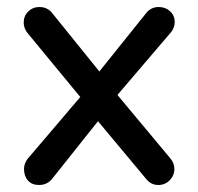

<svg xmlns="http://www.w3.org/2000/svg" viewBox="-20 -524 568 550"><path d="M48.8 -40Q48.8 -54.7 58.6 -68.4L210 -246.1L58.6 -429.7Q47.9 -443.4 47.9 -459Q47.9 -478.5 61 -491.2Q74.2 -503.9 92.8 -503.9Q115.2 -503.9 128.9 -487.3L264.6 -319.3L399.4 -487.3Q413.1 -503.9 434.6 -503.9Q454.1 -503.9 467.3 -491.7Q480.5 -479.5 480.5 -460.9Q480.5 -446.3 470.7 -432.6L316.4 -252L468.8 -69.3Q479.5 -55.7 479.5 -40Q479.5 -21.5 466.3 -7.8Q453.1 5.9 433.6 5.9Q412.1 5.9 398.4 -11.7L260.7 -176.8L130.9 -13.7Q116.2 5.9 91.8 5.9Q71.3 5.9 60.1 -6.8Q48.8 -19.5 48.8 -40Z"/></svg>

Font: jf-openhuninn-2.1
Style: Regular
Weight: 400
Designer: [Kosugi Maru]
Designed by MOTOYA      

[Varela Round]
Joe Prince (Latin component); Avraham Cornfeld (Hebrew component)
Foundry: justfont Co., Ltd.
Version: 2.1